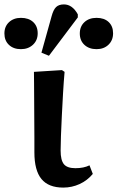

<svg xmlns="http://www.w3.org/2000/svg" viewBox="-92 -837 533 871"><path d="M195 14Q128 14 96 -25Q64 -64 64 -146Q64 -172 64 -211.5Q64 -251 63.5 -295.5Q63 -340 63 -383Q63 -426 62.5 -460Q62 -494 62 -511L189 -519L201 -511Q197 -466 194 -414Q191 -362 188.5 -311.5Q186 -261 184.5 -219.5Q183 -178 183 -154Q183 -110 198 -92Q213 -74 250 -74Q288 -74 314 -87L329 -48Q304 -18 269 -2Q234 14 195 14ZM130 -584 96 -598 142 -763Q150 -793 162.5 -805Q175 -817 198 -817Q236 -817 261 -772V-758ZM3 -614Q-31 -614 -51.5 -633.5Q-72 -653 -72 -685Q-72 -717 -51 -736.5Q-30 -756 3 -756Q38 -756 58.5 -737Q79 -718 79 -686Q79 -654 57.5 -634Q36 -614 3 -614ZM346 -614Q312 -614 291 -633.5Q270 -653 270 -685Q270 -717 291 -736.5Q312 -756 346 -756Q381 -756 401 -737Q421 -718 421 -686Q421 -654 400 -634Q379 -614 346 -614Z"/></svg>

Font: Literata 36pt SemiBold
Style: Regular
Weight: 600
Designer: Latin by Veronika Burian and Jose Scaglione. Greek by Irene Vlachou. Cyrillic by Vera Evstafieva.
Foundry: TypeTogether
Version: Version 3.002